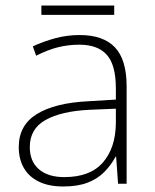

<svg xmlns="http://www.w3.org/2000/svg" viewBox="-20 -666 561 696"><path d="M269 -539Q354 -539 396.5 -494.5Q439 -450 439 -353V0H408L401 -98H399Q383 -68 358.5 -43Q334 -18 298 -4Q262 10 209 10Q157 10 121 -7.5Q85 -25 66.5 -57Q48 -89 48 -133Q48 -212 113.5 -252.5Q179 -293 300 -299L400 -305V-345Q400 -431 367 -467.5Q334 -504 268 -504Q227 -504 189.5 -494.5Q152 -485 111 -464L99 -498Q138 -516 180.5 -527.5Q223 -539 269 -539ZM304 -268Q202 -263 145 -231Q88 -199 88 -133Q88 -81 121 -52.5Q154 -24 213 -24Q307 -24 353 -77Q399 -130 400 -219V-272ZM394 -646V-612H130V-646Z"/></svg>

Font: Noto Sans Khmer ExtraLight
Style: Regular
Weight: 250
Version: Version 2.003